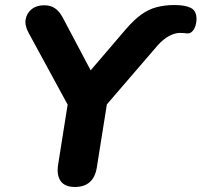

<svg xmlns="http://www.w3.org/2000/svg" viewBox="-20 -735 802 764"><path d="M278 9Q238 9 221.5 -14.5Q205 -38 211 -78L256 -362L274 -273L94 -604Q78 -633 82 -657.5Q86 -682 105.5 -698Q125 -714 155 -714Q173 -714 186.5 -708.5Q200 -703 211.5 -691Q223 -679 235 -655L353 -432H321L481 -619Q513 -656 542 -677Q571 -698 603.5 -706.5Q636 -715 674 -715Q717 -715 739.5 -703.5Q762 -692 762 -659Q762 -645 757.5 -631.5Q753 -618 744.5 -609.5Q736 -601 724 -602Q717 -603 710 -603.5Q703 -604 695 -604Q676 -604 652.5 -591.5Q629 -579 607 -554L365 -273L412 -362L365 -67Q352 9 278 9Z"/></svg>

Font: Nunito ExtraLight ExtraBold
Style: Italic
Weight: 800
Italic angle: -9°
Version: Version 3.602